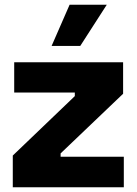

<svg xmlns="http://www.w3.org/2000/svg" viewBox="-20 -791 577 811"><path d="M34 0V-134L296 -385V-400H40V-528H500V-395L236 -143V-129H503V0ZM319 -597H198L274 -771H431Z"/></svg>

Font: Bricolage Grotesque ExtraBold
Style: Regular
Weight: 800
Designer: Mathieu Triay
Foundry: Atelier Triay
Version: Version 1.001;gftools[0.9.33.dev8+g029e19f]